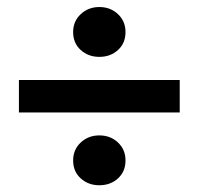

<svg xmlns="http://www.w3.org/2000/svg" viewBox="-20 -618 575 555"><path d="M34.7 -293V-386.7H499.5V-293ZM267.1 -82.5Q235.4 -82.5 213.4 -102.3Q191.4 -122.1 191.4 -154.3Q191.4 -185.5 213.4 -206.1Q235.4 -226.6 267.1 -226.6Q299.3 -226.6 321 -206.1Q342.8 -185.5 342.8 -154.3Q342.8 -122.1 321 -102.3Q299.3 -82.5 267.1 -82.5ZM267.1 -453.6Q235.4 -453.6 213.4 -473.4Q191.4 -493.2 191.4 -525.4Q191.4 -556.6 213.4 -577.1Q235.4 -597.7 267.1 -597.7Q299.3 -597.7 321 -577.1Q342.8 -556.6 342.8 -525.4Q342.8 -493.2 321 -473.4Q299.3 -453.6 267.1 -453.6Z"/></svg>

Font: Akatab ExtraBold
Style: Regular
Weight: 800
Designer: SIL International
Foundry: SIL International
Version: Version 3.000